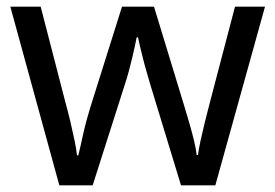

<svg xmlns="http://www.w3.org/2000/svg" viewBox="-20 -557 826 576"><path d="M431 -303Q425 -324 419 -344.5Q413 -365 408.5 -383.5Q404 -402 400 -418Q396 -434 394 -445H390Q388 -434 384.5 -418Q381 -402 376.5 -383Q372 -364 366.5 -343.5Q361 -323 354 -302L258 -1H158L11 -537H102L176 -251Q184 -222 191 -192.5Q198 -163 203.5 -136.5Q209 -110 211 -91H215Q218 -103 222 -121Q226 -139 230.5 -159Q235 -179 240.5 -199Q246 -219 251 -235L346 -537H442L534 -235Q541 -212 548.5 -186Q556 -160 562 -135.5Q568 -111 570 -92H574Q576 -109 581.5 -134.5Q587 -160 594.5 -190.5Q602 -221 610 -251L685 -537H775L626 -1H523Z"/></svg>

Font: Noto Naskh Arabic
Style: Regular
Weight: 400
Designer: Monotype Design Team, David Williams, Mohamad Dakak and Nizar Qandah
Foundry: Monotype Imaging Inc.
Version: Version 2.013